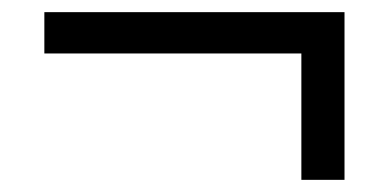

<svg xmlns="http://www.w3.org/2000/svg" viewBox="-20 -443 640 316"><path d="M476 -147V-355H53V-423H547V-147Z"/></svg>

Font: Mulish ExtraLight Medium
Style: Regular
Weight: 500
Version: Version 3.603